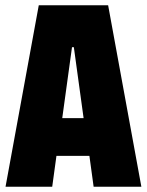

<svg xmlns="http://www.w3.org/2000/svg" viewBox="-20 -708 557 728"><path d="M1 0 127 -688H390L516 0H335L319 -117H194L178 0ZM216 -260H297L260 -529H253Z"/></svg>

Font: Saira Condensed Black
Style: Regular
Weight: 900
Width: 3
Designer: Hector Gatti with collaboration of the Omnibus-Type team
Foundry: Omnibus-Type
Version: Version 1.101